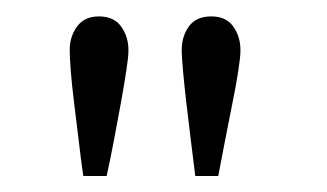

<svg xmlns="http://www.w3.org/2000/svg" viewBox="-20 -665 398 234"><path d="M100.5 -645Q119 -645 127.8 -632.5Q136.5 -620 136.5 -604.5V-602Q136.5 -596 134 -579.2Q131.5 -562.5 127.5 -540.5Q123.5 -518.5 119 -494.8Q114.5 -471 110 -450.5H81.5Q78.5 -471 75.8 -494.8Q73 -518.5 70.2 -540.5Q67.5 -562.5 66.2 -579.2Q65 -596 65 -602V-604.5Q65 -620.5 74 -632.8Q83 -645 100.5 -645ZM237.5 -645Q255.5 -645 264.2 -632.8Q273 -620.5 273 -604.5V-602Q273 -596 270.5 -579.2Q268 -562.5 263.5 -540.5Q259 -518.5 254.5 -494.8Q250 -471 246 -450.5H218Q215.5 -471 212.5 -494.8Q209.5 -518.5 207 -540.5Q204.5 -562.5 203 -579.2Q201.5 -596 201.5 -602V-604.5Q201.5 -620.5 210.2 -632.8Q219 -645 237.5 -645Z"/></svg>

Font: League Spartan Thin ExtraLight
Style: Regular
Weight: 250
Version: Version 2.002